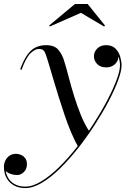

<svg xmlns="http://www.w3.org/2000/svg" viewBox="-87 -700 640 980"><path d="M42 260Q8.5 260 -16 246.2Q-40.5 232.5 -53.8 208Q-67 183.5 -67 151Q-67 134.5 -59.5 119.2Q-52 104 -38.2 94.5Q-24.5 85 -5.5 85Q7 85 20 90.5Q33 96 41.8 107.8Q50.5 119.5 50.5 138.5Q50.5 163 34.8 178.2Q19 193.5 0 193.5Q-13 193.5 -28.5 189Q-44 184.5 -55 175.2Q-66 166 -66 151H-59.5Q-59.5 182 -47.2 204.8Q-35 227.5 -12 240Q11 252.5 41.5 252.5Q80 252.5 124.5 225.2Q169 198 215.8 152Q262.5 106 307.2 48.8Q352 -8.5 391.5 -70Q431 -131.5 461 -189Q491 -246.5 508.2 -292.8Q525.5 -339 525.5 -366Q525.5 -385.5 519 -407.8Q512.5 -430 497 -446Q481.5 -462 454.5 -462V-468.5Q473 -468.5 487.2 -460.5Q501.5 -452.5 509.5 -439.8Q517.5 -427 517.5 -413Q517.5 -396.5 509 -383.5Q500.5 -370.5 486.5 -363.2Q472.5 -356 455.5 -356Q425.5 -356 409 -373.2Q392.5 -390.5 392.5 -413Q392.5 -436 409.8 -452.8Q427 -469.5 454.5 -469.5Q485 -469.5 502.2 -452.2Q519.5 -435 526.5 -410.8Q533.5 -386.5 533.5 -366Q533.5 -338 516.2 -290.8Q499 -243.5 468.5 -185.2Q438 -127 398.2 -65.2Q358.5 -3.5 313 54.5Q267.5 112.5 220.2 159Q173 205.5 127.2 232.8Q81.5 260 42 260ZM313 51.5Q295 20 277 -22.2Q259 -64.5 242.8 -112.5Q226.5 -160.5 211.5 -208.8Q196.5 -257 183.8 -300.2Q171 -343.5 161 -377.2Q151 -411 144 -429Q141 -437 134.2 -443.5Q127.5 -450 110.5 -450Q92.5 -450 69.2 -428.5Q46 -407 23 -343.5L16 -346.5Q32.5 -391.5 51.2 -418.5Q70 -445.5 93.8 -457.5Q117.5 -469.5 148.5 -469.5Q191 -469.5 211.2 -445.5Q231.5 -421.5 241.5 -385.5Q252 -352 264 -305.5Q276 -259 291.5 -209Q307 -159 326.2 -111.5Q345.5 -64 370 -28Q362.5 -17 356 -7.5Q349.5 2 343 11Q336.5 20 329.2 30Q322 40 313 51.5ZM168 -565 163.5 -569.5 295.5 -679.5H360.5L449 -569.5L444.5 -564.5L326 -634.5Z"/></svg>

Font: Bodoni Moda 28pt
Style: Italic
Weight: 400
Italic angle: -13°
Designer: Owen Earl
Foundry: indestructible type
Version: Version 2.004